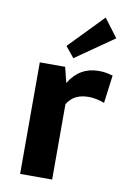

<svg xmlns="http://www.w3.org/2000/svg" viewBox="-88 -834 591 888"><g transform="rotate(10 207.5 -390.5)"><path d="M179.2 -620.1 335 -780.8 399.9 -694.8 220.2 -569.8ZM346.2 -532.2Q365.2 -532.2 378.7 -530Q392.1 -527.8 413.1 -522L396 -391.1Q354 -406.2 321.8 -405.8Q286.6 -405.8 262.2 -393.3Q237.8 -380.9 221.2 -354V0H70.8V-523.9H189.9L208 -451.2Q257.3 -532.2 346.2 -532.2Z"/></g></svg>

Font: Sarala
Style: Bold
Weight: 700
Designer: Andres Torresi
Foundry: Huerta Tipografica
Version: Version 1.004;PS 001.003;hotconv 1.0.70;makeotf.lib2.5.58329